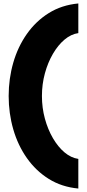

<svg xmlns="http://www.w3.org/2000/svg" viewBox="-20 -847 503 1108"><path d="M432 241Q336 232 261.5 185.5Q187 139 135 65Q83 -9 56.5 -101Q30 -193 30 -293Q30 -393 56.5 -485Q83 -577 135 -651Q187 -725 261.5 -771.5Q336 -818 432 -827V-656Q390 -650 352.5 -618.5Q315 -587 285.5 -536.5Q256 -486 239 -423.5Q222 -361 222 -293Q222 -225 239 -162.5Q256 -100 285.5 -49.5Q315 1 352.5 32.5Q390 64 432 70Z"/></svg>

Font: Be Vietnam Pro Black
Style: Regular
Weight: 900
Designer: Lam Bao, Tony Le, Vietanh Nguyen
Foundry: Yellow Type Foundry
Version: Version 1.002; ttfautohint (v1.8.3)